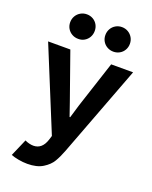

<svg xmlns="http://www.w3.org/2000/svg" viewBox="-174 -850 916 1157"><g transform="rotate(20 283.5 -272.0)"><path d="M42 194.3 89.8 84Q102.1 90.3 116.9 94Q131.8 97.7 144.5 97.7Q200.2 97.7 221.7 31.2L230 4.4L13.7 -523.4H156.2L261.7 -224.6L291 -139.6H294.9L320.3 -224.6L418 -523.4H558.6L336.9 62.5Q320.8 104.5 302.7 135Q284.7 165.5 246.6 189.2Q208.5 212.9 147.5 212.9Q119.6 212.9 90.3 207.5Q61 202.1 42 194.3ZM324.7 -677.7Q324.7 -699.7 335 -717.8Q345.2 -735.8 363.3 -746.3Q381.3 -756.8 402.8 -756.8Q424.8 -756.8 442.9 -746.3Q460.9 -735.8 471.4 -717.8Q481.9 -699.7 481.9 -677.7Q481.9 -656.2 471.7 -638.2Q461.4 -620.1 443.4 -609.9Q425.3 -599.6 403.8 -599.6Q381.8 -599.6 363.8 -609.9Q345.7 -620.1 335.2 -637.9Q324.7 -655.8 324.7 -677.7ZM99.1 -677.7Q99.1 -699.7 109.6 -717.8Q120.1 -735.8 138.2 -746.3Q156.2 -756.8 178.2 -756.8Q199.7 -756.8 217.8 -746.6Q235.8 -736.3 246.1 -718.3Q256.3 -700.2 256.3 -678.7Q256.3 -656.2 246.1 -638.2Q235.8 -620.1 218 -609.6Q200.2 -599.1 178.2 -599.6Q156.2 -599.6 138.2 -609.9Q120.1 -620.1 109.6 -637.9Q99.1 -655.8 99.1 -677.7Z"/></g></svg>

Font: Reddit Sans Vanilla
Style: Bold
Weight: 700
Designer: Stephen Hutchings
Foundry: Reddit
Version: Version 1.013